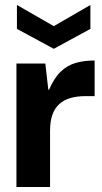

<svg xmlns="http://www.w3.org/2000/svg" viewBox="-20 -751 410 771"><path d="M46 0V-496H162L174 -391H177Q198 -439 224.5 -464Q251 -489 284.5 -498.5Q318 -508 360 -508V-365H324Q290 -365 263.5 -357.5Q237 -350 218.5 -333.5Q200 -317 190.5 -290.5Q181 -264 181 -225V0ZM196 -555 48 -635V-731L196 -646L343 -731V-635Z"/></svg>

Font: DM Sans 36pt
Style: Bold
Weight: 700
Version: Version 4.004;gftools[0.9.30]